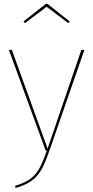

<svg xmlns="http://www.w3.org/2000/svg" viewBox="-20 -775 480 988"><path d="M108.3 -656.1 220.1 -740 331.3 -656.1 338.9 -664.4 224.1 -755.3H216.1L100.7 -664.4ZM414.3 -518.3H398.6L224.9 -10.3L41 -518.3H25.7L215.1 0H221C182.9 106.9 160.9 150.6 58 181L59.7 192.4C167.1 161.6 194.7 114.1 234.1 0.9Z"/></svg>

Font: Fira Sans Hair
Style: Regular
Weight: 100
Designer: bBox Type GmbH & Carrois Corporate GbR & Edenspiekermann AG
Foundry: bBox Type GmbH & Carrois Corporate GbR & Edenspiekermann AG
Version: Version 4.300;PS 004.300;hotconv 1.0.88;makeotf.lib2.5.64775